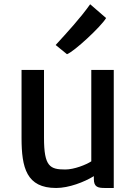

<svg xmlns="http://www.w3.org/2000/svg" viewBox="-20 -891 650 918"><path d="M300.3 -631.8C335.9 -645.5 463.4 -764.2 487.3 -804.7L411.1 -870.6C363.3 -803.2 301.8 -736.8 246.1 -675.8ZM83 -231.4C83 -88.4 106.9 7.8 248.5 7.8C309.1 7.8 382.8 -20.5 428.7 -48.8V-35.2C428.7 3.9 448.7 7.8 482.4 7.8H523.9V-556.6H416.5V-119.6C392.1 -103.5 334.5 -80.6 292.5 -80.6C219.2 -80.6 190.4 -94.2 190.4 -231.9V-556.6H83Z"/></svg>

Font: Merriweather Sans
Style: Regular
Weight: 400
Designer: Eben Sorkin ( eben@eyebytes.com )
Foundry: Eben Sorkin
Version: Version 1.003